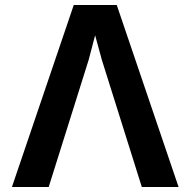

<svg xmlns="http://www.w3.org/2000/svg" viewBox="-20 -753 767 773"><path d="M28 0 277 -733H450L699 0H551L390 -512L363 -611L337 -512L176 0Z"/></svg>

Font: Kreadon
Style: Bold
Weight: 700
Designer: Reiya WATANABE
Foundry: StudioGnu
Version: Version 1.003; ttfautohint (v1.8.4.7-5d5b);gftools[0.9.32]